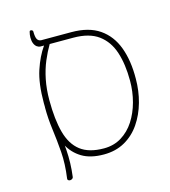

<svg xmlns="http://www.w3.org/2000/svg" viewBox="-110 -739 810 916"><g transform="rotate(-15 295.0 -281.0)"><path d="M122 -259Q123 -230 130.5 -176.5Q138 -123 143 -57Q148 9 139 78Q138 83 133 86Q128 89 123 89Q118 89 114 86Q110 83 111 78Q121 7 116.5 -52.5Q112 -112 104.5 -167.5Q97 -223 97 -278ZM311 12Q245 12 203 -13.5Q161 -39 138 -83Q115 -127 106 -182.5Q97 -238 97 -299Q97 -396 117.5 -458Q138 -520 169 -564H152Q143 -564 134.5 -570Q126 -576 121 -588Q116 -600 116 -617Q116 -624 117 -631.5Q118 -639 120 -646Q121 -650 125 -650.5Q129 -651 133 -648.5Q137 -646 137 -642Q137 -615 143 -604Q149 -593 162 -592Q200 -592 237 -592Q274 -592 311 -592Q397 -592 450 -555.5Q503 -519 527.5 -453Q552 -387 551 -298Q551 -238 535.5 -182.5Q520 -127 490 -83Q460 -39 415 -13.5Q370 12 311 12ZM319 -16Q368 -16 406 -39.5Q444 -63 469.5 -102.5Q495 -142 508.5 -192Q522 -242 522 -296Q522 -377 502.5 -437Q483 -497 437.5 -530.5Q392 -564 313 -564H197Q178 -532 161.5 -493Q145 -454 135.5 -407Q126 -360 126 -305Q126 -210 143.5 -145.5Q161 -81 203 -48.5Q245 -16 319 -16Z"/></g></svg>

Font: Noto Rashi Hebrew Thin
Style: Regular
Weight: 250
Version: Version 1.006